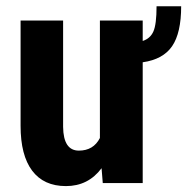

<svg xmlns="http://www.w3.org/2000/svg" viewBox="-20 -595 609 624"><path d="M568.8 -574.7Q568.8 -487.8 539.3 -444.8Q509.8 -401.9 443.8 -392.6V0H314L310.1 -48.3Q266.6 9.8 194.3 9.8Q122.1 9.8 84.5 -40.3Q46.9 -90.3 46.9 -186V-528.3H185.1V-182.6Q186 -105.5 236.3 -105.5Q283.7 -105.5 304.7 -146.5V-528.3H443.8V-461.9Q468.3 -469.7 478.5 -492.7Q488.8 -515.6 488.8 -574.7Z"/></svg>

Font: RobotoCondensed-Bold
Style: Bold
Weight: 700
Designer: Google
Version: Version 2.001240; 2014